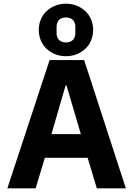

<svg xmlns="http://www.w3.org/2000/svg" viewBox="-20 -1025 725 1045"><path d="M507 0 457 -166H224L174 0H20L250 -698H438L665 0ZM342 -560H337L260 -295H420ZM339 -719C298 -719 261 -734 234 -759C207 -784 191 -821 191 -862C191 -903 207 -940 234 -965C261 -990 298 -1005 339 -1005C380 -1005 417 -990 444 -965C471 -940 487 -903 487 -862C487 -821 471 -784 444 -759C417 -734 380 -719 339 -719ZM339 -794C372 -794 390 -814 390 -845V-879C390 -910 372 -930 339 -930C306 -930 288 -910 288 -879V-845C288 -814 306 -794 339 -794Z"/></svg>

Font: Plexus Sans Bold
Style: Regular
Weight: 700
Version: Version 2.001;PS 002.001;hotconv 1.0.70;makeotf.lib2.5.58329